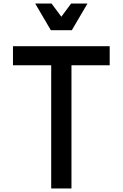

<svg xmlns="http://www.w3.org/2000/svg" viewBox="-20 -1060 690 1080"><path d="M268 0V-693H53V-800H597V-693H382V0ZM472 -1040 384 -890H266L178 -1040H270L354 -927H296L380 -1040Z"/></svg>

Font: Martian Mono SemiCondensed
Style: Regular
Weight: 400
Width: 4
Designer: Roman Shamin
Foundry: Evil Martians
Version: Version 1.000